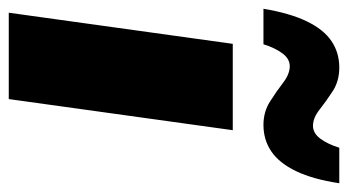

<svg xmlns="http://www.w3.org/2000/svg" viewBox="-198 -596 794 438"><g transform="rotate(90 199.0 -377.0)"><path d="M9 0 80 -511H277L206 0ZM0 -581Q10 -641 28.5 -679.5Q47 -718 73.5 -736Q100 -754 134 -754Q165 -754 188 -739Q211 -724 230 -709Q249 -694 267 -694Q284 -694 296.5 -711Q309 -728 317 -754H398Q389 -694 370.5 -655.5Q352 -617 325.5 -599Q299 -581 265 -581Q235 -581 211.5 -596Q188 -611 168.5 -626Q149 -641 131 -641Q114 -641 101.5 -624Q89 -607 81 -581Z"/></g></svg>

Font: Chivo Medium Black
Style: Italic
Weight: 900
Italic angle: -8.05°
Version: Version 2.002